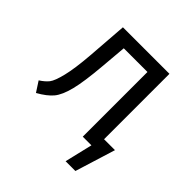

<svg xmlns="http://www.w3.org/2000/svg" viewBox="-179 -669 957 957"><g transform="rotate(45 300.0 -190.0)"><path d="M480 -66H557L491 147H422L457 0H396V-456H229L217 -317Q207 -199 191.5 -137.5Q176 -76 151.5 -46.5Q127 -17 77 11L42 -43Q70 -61 85 -80Q100 -99 114 -156Q128 -213 136 -314L152 -527H480Z"/></g></svg>

Font: Fira Mono
Style: Regular
Weight: 400
Designer: Carrois Corporate & Edenspiekermann AG
Foundry: Carrois Corporate GbR & Edenspiekermann AG
Version: Version 3.206;PS 003.206;hotconv 1.0.70;makeotf.lib2.5.58329